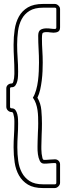

<svg xmlns="http://www.w3.org/2000/svg" viewBox="-20 -859 354 975"><path d="M199 96Q151 96 122 78.5Q93 61 76.5 32Q60 3 54.5 -34Q49 -71 49 -111Q49 -141 51 -171Q53 -201 53 -231Q53 -234 53 -244Q53 -254 51.5 -264Q50 -274 47.5 -282Q45 -290 39 -290Q28 -290 20 -298Q12 -306 12 -317V-410Q12 -421 20 -428Q28 -435 39 -435Q45 -435 47.5 -443.5Q50 -452 51.5 -462.5Q53 -473 53 -483Q53 -493 53 -496Q53 -530 51 -564Q49 -598 49 -632Q49 -672 54.5 -709Q60 -746 76 -775Q92 -804 121.5 -821.5Q151 -839 199 -839H258Q268 -839 276.5 -831Q285 -823 285 -813V-720Q285 -704 275.5 -698.5Q266 -693 252 -693Q243 -693 234.5 -694.5Q226 -696 217 -696Q197 -696 195 -688Q193 -680 193 -664Q193 -633 195 -602.5Q197 -572 197 -541Q197 -521 196 -497.5Q195 -474 192 -450Q189 -426 184 -403.5Q179 -381 170 -363Q187 -334 190 -299Q193 -264 193 -232Q193 -203 191.5 -174Q190 -145 190 -116Q190 -113 190 -101.5Q190 -90 191.5 -78Q193 -66 195.5 -56.5Q198 -47 204 -47Q218 -47 231.5 -48.5Q245 -50 259 -50Q270 -50 277.5 -42.5Q285 -35 285 -24V69Q285 79 276.5 87.5Q268 96 258 96ZM258 77Q266 77 266 69V-24Q266 -31 259 -31Q245 -31 231.5 -29.5Q218 -28 204 -28Q189 -28 182 -42.5Q175 -57 172.5 -76Q170 -95 170.5 -114Q171 -133 171 -142Q171 -165 172.5 -187Q174 -209 174 -232Q174 -248 173.5 -265Q173 -282 170.5 -299.5Q168 -317 162.5 -333Q157 -349 147 -363Q157 -379 163.5 -402Q170 -425 173 -449.5Q176 -474 177 -498Q178 -522 178 -541Q178 -576 176 -609.5Q174 -643 174 -678Q174 -700 185.5 -707.5Q197 -715 217 -715Q228 -715 238 -713.5Q248 -712 259 -712Q266 -712 266 -720V-813Q266 -820 258 -820H199Q156 -820 130 -804Q104 -788 90 -761.5Q76 -735 71.5 -701Q67 -667 67 -632Q67 -598 69.5 -564Q72 -530 72 -496Q72 -487 71.5 -473.5Q71 -460 68 -447.5Q65 -435 58.5 -425.5Q52 -416 39 -416Q31 -416 31 -410V-317Q31 -309 39 -309Q52 -309 58.5 -300Q65 -291 68 -278.5Q71 -266 71.5 -253Q72 -240 72 -231Q72 -201 70 -171Q68 -141 68 -111Q68 -76 72.5 -42.5Q77 -9 91 17.5Q105 44 130.5 60.5Q156 77 199 77Z"/></svg>

Font: RonaldsonGothicLicht
Style: Regular
Weight: 400
Designer: Mr. Robertson for MacKellar, Smiths & Jordan Co. Philadelphia
Foundry: CAT-Fonts Peter Wiegel
Version: 1.000